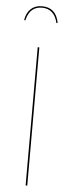

<svg xmlns="http://www.w3.org/2000/svg" viewBox="-60 -911 335 941"><g transform="rotate(5 108.0 -441.0)"><path d="M112 0H104V-680H112ZM191 -807 185 -806Q169 -875 108 -875Q48 -875 32 -806L26 -807Q32 -843 53 -862.5Q74 -882 108 -882Q177 -882 191 -807Z"/></g></svg>

Font: Fira Sans Compressed Eight
Style: Regular
Weight: 100
Width: 1
Designer: bBox Type GmbH & Carrois Corporate GbR & Edenspiekermann AG
Foundry: bBox Type GmbH & Carrois Corporate GbR & Edenspiekermann AG
Version: Version 4.301